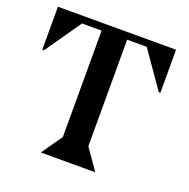

<svg xmlns="http://www.w3.org/2000/svg" viewBox="-123 -803 906 921"><g transform="rotate(20 330.0 -342.5)"><path d="M19 -685H622V-466L614 -465L485 -650H385V-106L459 0H181L255 -106V-649H155L27 -465L19 -466Z"/></g></svg>

Font: Bluu Next Cyrillic
Style: Bold
Weight: 700
Designer: Igor Stepanchenko
Foundry: Igor Stepanchenko
Version: Version 1.000